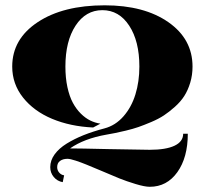

<svg xmlns="http://www.w3.org/2000/svg" viewBox="-20 -479 774 726"><path d="M332.2 3.1Q246.1 -0.9 177 -29.7Q108 -58.6 67.1 -110.1Q26.2 -161.7 26.2 -227.3Q26.2 -331.3 122.4 -395.1Q218.5 -458.9 375.9 -458.9Q525.3 -458.9 616.7 -395.1Q708 -331.3 708 -227.3Q708 -194.9 699.3 -166.3Q690.6 -137.7 676.8 -116Q663 -94.4 641.4 -75.2Q619.8 -55.9 599.7 -42.6Q579.5 -29.3 551.6 -17.5Q523.6 -5.7 503.5 1.3Q483.4 8.3 456.1 14.9Q428.8 21.4 415.4 24Q402.1 26.7 382 30.2Q298.1 45 244.8 82.2Q279.7 82.2 391.6 84.8Q514 87.4 545.9 87.4Q607.5 87.4 640.1 71.9Q672.6 56.4 672.6 26.7H690.1Q690.1 116.7 650.6 172Q611 227.3 546.3 227.3Q527.1 227.3 492.6 216.8Q458 206.3 431.4 195.6Q404.7 184.9 360.1 165.6Q326 151.2 306.8 143.4Q287.6 135.5 266.4 128.5Q245.2 121.5 235.1 121.5Q218.1 121.5 207.2 129.4Q196.2 137.2 196.2 153Q196.2 164.8 203.7 173.5Q211.1 182.3 222.5 184L217.2 209.8Q196.7 206.3 183.3 190.3Q170 174.4 170 153Q170 127.6 186.4 104.9Q202.8 82.2 232.1 64Q261.4 45.9 296.5 31.9Q331.7 17.9 374.6 6.6Q416.5 -4.4 446.9 -39.1Q477.3 -73.9 492.1 -122.2Q507 -170.5 507 -227.3Q507 -323.4 468.5 -382Q430.1 -440.6 367.1 -440.6Q304.2 -440.6 265.7 -382Q227.3 -323.4 227.3 -227.3Q227.3 -184.9 234.9 -149.5Q242.6 -114.1 255.5 -90.3Q268.4 -66.4 285.6 -49.4Q302.9 -32.3 321.2 -23.4Q339.6 -14.4 359.7 -11.4Z"/></svg>

Font: Wabroye
Style: Medium
Weight: 500
Designer: gluk
Foundry: gluk
Version: Version 0.14